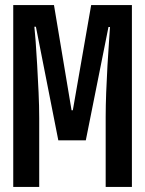

<svg xmlns="http://www.w3.org/2000/svg" viewBox="-20 -734 570 754"><path d="M32 0V-714H192L261 -301H266L338 -714H498V0H395V-275Q395 -318 397 -371Q399 -424 402 -476Q405 -528 408 -569Q411 -610 412 -628H406L317 -183H209L121 -629H115Q117 -612 120 -571.5Q123 -531 126 -478.5Q129 -426 131.5 -371Q134 -316 134 -270V0Z"/></svg>

Font: Noto Sans Mono Condensed SemiBold
Style: Regular
Weight: 600
Width: 3
Designer: Monotype Design Team
Foundry: Monotype Imaging Inc.
Version: Version 2.014